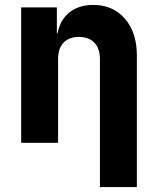

<svg xmlns="http://www.w3.org/2000/svg" viewBox="-20 -580 640 780"><path d="M66 0V-550H211V-445H214Q224 -499 262 -529.5Q300 -560 359 -560Q439 -560 487.5 -504Q536 -448 536 -355V180H386V-340Q386 -383 363.5 -406.5Q341 -430 300 -430Q260 -430 238 -406.5Q216 -383 216 -340V0Z"/></svg>

Font: NKDuy Mono ExtraBold
Style: Regular
Weight: 800
Monospace: yes
Designer: NKDuy
Foundry: NKDuy
Version: Version 2.251; ttfautohint (v1.8.4.7-5d5b)